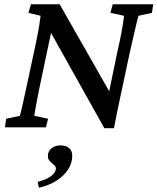

<svg xmlns="http://www.w3.org/2000/svg" viewBox="-20 -593 733 894"><path d="M484.4 -148.4 526.4 -351.6Q538.1 -402.3 544.4 -435.5Q550.8 -468.8 553.7 -488.8Q556.6 -508.8 557.6 -519.5L494.1 -533.2L504.9 -573.2H693.4L687.5 -533.2L625 -519.5Q621.1 -507.8 616.2 -487.3Q611.3 -466.8 604 -434.1Q596.7 -401.4 585 -351.6L538.1 -131.8Q530.3 -96.7 523.9 -63.5Q517.6 -30.3 510.7 3.9H465.8L199.2 -472.7H224.6L173.8 -232.4Q166 -195.3 158.7 -159.2Q151.4 -123 146.5 -95.2Q141.6 -67.4 139.6 -53.7L204.1 -40L193.4 0H2.9L8.8 -40L72.3 -53.7Q77.1 -69.3 87.4 -115.2Q97.7 -161.1 113.3 -234.4L145.5 -384.8Q157.2 -439.5 162.6 -474.1Q168 -508.8 168.9 -519.5L112.3 -533.2L124 -573.2H257.8L499 -149.4ZM161.1 281.2 155.3 253.9Q197.3 243.2 218.8 226.1Q240.2 209 240.2 192.4Q240.2 183.6 234.4 177.7Q228.5 171.9 221.7 166.5Q214.8 161.1 209 153.8Q203.1 146.5 203.1 132.8Q203.1 110.4 220.2 97.2Q237.3 84 261.7 84Q286.1 84 301.3 96.2Q316.4 108.4 316.4 132.8Q316.4 166 296.9 196.3Q277.3 226.6 242.7 248.5Q208 270.5 161.1 281.2Z"/></svg>

Font: Crimson Pro Medium
Style: Italic
Weight: 500
Italic angle: -12°
Designer: Jacques Le Bailly
Foundry: Baron von Fonthausen
Version: Version 1.003